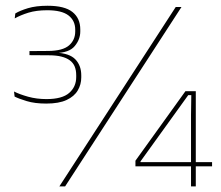

<svg xmlns="http://www.w3.org/2000/svg" viewBox="-20 -664 786 684"><path d="M144.5 -295Q104 -295 75.2 -303.8Q46.5 -312.5 32 -320L30 -338Q49.5 -328 80 -319.5Q110.5 -311 145.5 -311Q201.5 -311 226.5 -333Q251.5 -355 251.5 -389.5V-396Q251.5 -414 246 -427.2Q240.5 -440.5 228.5 -449.2Q216.5 -458 198.2 -462.5Q180 -467 154.5 -467L85 -467.5V-482L152.5 -482.5Q203.5 -483 225.8 -502.2Q248 -521.5 248 -552V-558Q248 -590.5 224 -609Q200 -627.5 148 -627.5Q109.5 -627.5 81.2 -618.8Q53 -610 32.5 -598.5L34.5 -616Q50.5 -626 79.5 -634.8Q108.5 -643.5 149.5 -643.5Q210.5 -643.5 238.2 -621.2Q266 -599 266 -559V-552Q266 -523.5 246.2 -499.8Q226.5 -476 177.5 -475H174.5L177.5 -476.5Q227.5 -474.5 248.5 -452.5Q269.5 -430.5 269.5 -395.5V-388Q269.5 -363 257 -341.8Q244.5 -320.5 217.2 -307.8Q190 -295 144.5 -295ZM212 0H191.5L606 -639H626.5ZM677.5 0H660.5V-254L661.5 -325H650.5L480.5 -89V-78L472.5 -86.5H735.5V-71.5H462.5V-91.5L640.5 -339H677.5Z"/></svg>

Font: Anek Malayalam Medium Thin
Style: Regular
Weight: 250
Version: Version 1.003